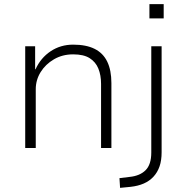

<svg xmlns="http://www.w3.org/2000/svg" viewBox="-20 -716 891 929"><path d="M102 0V-492H150V-381H152Q177 -436 225 -468Q273 -500 334 -500Q397 -500 438 -479.5Q479 -459 499 -417.5Q519 -376 519 -314V0H469V-310Q469 -352 456 -384Q443 -416 414 -434.5Q385 -453 334 -453Q282 -453 241 -429Q200 -405 176.5 -367Q153 -329 153 -284V0ZM703 -627V-696H772V-627ZM561 193 558 146 607 140Q657 135 684.5 107.5Q712 80 712 22V-492H762V21Q762 60 752 89Q742 118 722.5 139Q703 160 675.5 172Q648 184 612 188Z"/></svg>

Font: Nunito Sans 7pt ExtraLight
Style: Regular
Weight: 250
Designer: Vernon Adams
Foundry: Vernon Adams
Version: Version 3.101;gftools[0.9.27]